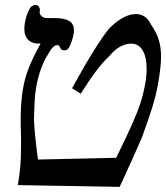

<svg xmlns="http://www.w3.org/2000/svg" viewBox="-20 -742 662 766"><path d="M546 -193Q517.5 -126.5 457.5 3.5L51 -3.5Q58 -42 61 -77.5Q64 -113 64 -168Q64 -198 63.5 -215Q62.5 -232.5 62.5 -266Q62.5 -333 71.5 -387Q79 -430 94 -469Q109 -508 142 -568.5Q111.5 -566 94.2 -581.5Q77 -597 77 -628Q77 -638 79.5 -652Q83.5 -675 93.8 -698.5Q104 -722 120.5 -722Q131.5 -722 135.8 -714.5Q140 -707 139 -700.5L138.5 -696.5Q136.5 -686.5 145.2 -678.2Q154 -670 166.5 -670H197.5Q235 -670 255 -659Q275 -648 275 -621Q275 -614.5 273.5 -606Q269.5 -584 260.5 -562.5Q251.5 -541 238 -541Q229.5 -541 225.5 -544.2Q221.5 -547.5 219 -553.5Q217 -558 215 -560Q213 -562 209.5 -562Q199 -562 190 -552.5Q181 -543 172 -525.5Q160 -509.5 146 -473.8Q132 -438 124.5 -395Q120 -370.5 118.5 -344.8Q117 -319 115.5 -271Q116.5 -216 131.5 -105.5L443.5 -112.5Q485 -196.5 507.2 -246.8Q529.5 -297 541 -333Q552.5 -369 559.5 -409Q565 -438.5 565 -467.5Q565 -514.5 549 -541.2Q533 -568 504 -568Q457 -568 414 -516Q369 -475 302 -368L267.5 -390Q363.5 -565 416 -629Q473.5 -686 522.5 -686Q541.5 -686 556.8 -675.8Q572 -665.5 581.5 -645.5Q603.5 -614 613 -584.2Q622.5 -554.5 622.5 -517Q622.5 -473 609.5 -402Q602.5 -361.5 586.2 -309.8Q570 -258 546 -193Z"/></svg>

Font: JuliaMono MediumItalic
Style: Regular
Weight: 500
Italic angle: -9°
Monospace: yes
Designer: cormullion
Foundry: corm
Version: Version 0.049; ttfautohint (v1.8.4)